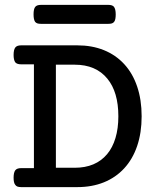

<svg xmlns="http://www.w3.org/2000/svg" viewBox="-20 -765 640 785"><path d="M422.4 -745.1Q439.5 -745.1 445.8 -737.3Q453.1 -728 453.1 -706.1Q453.1 -684.6 447.3 -676.8Q443.8 -671.4 437.7 -669.4Q431.6 -667.5 422.4 -667.5H147.9Q138.7 -667.5 132.8 -669.4Q127 -671.4 123.5 -675.8Q117.2 -685.1 117.2 -706.1Q117.2 -728.5 124 -736.8Q130.4 -745.1 147.9 -745.1ZM118.7 -502H66.4Q48.8 -502 42 -510.7Q35.6 -520.5 35.6 -540.5Q35.6 -561.5 42.5 -570.8Q49.3 -579.6 66.4 -579.6H296.4Q356 -579.6 404.5 -560.1Q453.1 -540.5 487.8 -502.9Q522.5 -465.3 540.8 -411.1Q559.1 -356.9 559.1 -289.6Q559.1 -222.2 540.8 -168.2Q522.5 -114.3 487.8 -76.7Q453.1 -39.1 404.5 -19.5Q356 0 296.4 0H66.4Q57.1 0 51.3 -2.2Q45.4 -4.4 42 -9.8Q35.6 -17.6 35.6 -38.6Q35.6 -59.6 42.5 -68.8Q49.3 -77.6 66.4 -77.6H118.7ZM285.6 -79.1Q371.1 -79.1 418 -134.8Q440.4 -161.6 452.1 -200.7Q463.9 -239.7 463.9 -289.6Q463.9 -388.7 418.9 -443.4Q372.1 -500.5 285.6 -500.5H208.5V-79.1Z"/></svg>

Font: Courier Prime Medium
Style: Regular
Weight: 500
Designer: Alan Dague-Greene
Foundry: Quote-Unquote Apps
Version: Version 1.202